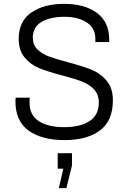

<svg xmlns="http://www.w3.org/2000/svg" viewBox="-20 -716 667 995"><path d="M546 -510V-498H474V-517Q474 -571 429 -600Q384 -629 314 -629Q239 -629 194.5 -602Q150 -575 150 -521Q150 -484 173.5 -460.5Q197 -437 232 -424Q267 -411 330 -394Q406 -374 452.5 -355.5Q499 -337 532 -298.5Q565 -260 565 -196Q565 -89 497.5 -39.5Q430 10 314 10Q197 10 128.5 -39Q60 -88 60 -191Q60 -203 61 -210H134Q133 -201 133 -185Q133 -119 181.5 -88Q230 -57 312 -57Q395 -57 443.5 -88Q492 -119 492 -184Q492 -227 467 -253Q442 -279 405 -293.5Q368 -308 303 -325Q230 -344 185 -362Q140 -380 108.5 -417Q77 -454 77 -515Q77 -606 142.5 -651Q208 -696 312 -696Q419 -696 482.5 -649Q546 -602 546 -510ZM308 158H279V78H353V142L324 259H285Z"/></svg>

Font: Chivo Light
Style: Regular
Weight: 300
Designer: Hector Gatti
Foundry: Omnibus-Type
Version: Version 1.007